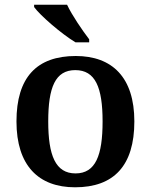

<svg xmlns="http://www.w3.org/2000/svg" viewBox="-20 -786 641 816"><path d="M301 -606H359V-619C330 -657 286 -721 265 -766H125V-756C150 -721 241 -642 301 -606ZM299 10C464 10 551 -82 551 -270C551 -457 457 -548 302 -548C136 -548 50 -457 50 -270C50 -82 144 10 299 10ZM301 -49C216 -49 185 -125 185 -270C185 -415 215 -488 300 -488C385 -488 416 -415 416 -270C416 -125 386 -49 301 -49Z"/></svg>

Font: Noto Serif Oriya SemiBold
Style: Regular
Weight: 600
Designer: David Williams
Foundry: Google LLC, David Williams
Version: Version 1.051